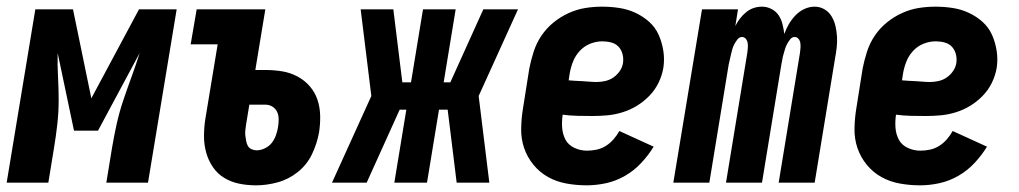

<svg xmlns="http://www.w3.org/2000/svg" viewBox="-38 -548 3058 576"><path d="M-18 0 68 -520H181L236 -253L379 -520H492L406 0H281L298 -104Q304 -140 312 -176Q320 -212 332 -247.5Q344 -283 357 -318.5Q370 -354 381 -389L256 -156H184L135 -389Q134 -354 136 -318.5Q138 -283 138 -247.5Q138 -212 134 -176Q130 -140 124 -104L107 0Z M730 8Q704 8 679.5 3Q655 -2 634.5 -14.5Q614 -27 600.5 -47Q587 -67 580.5 -90.5Q574 -114 574 -139.5Q574 -165 578 -191L615 -415H534L552 -520H758L728 -338H759Q784 -338 808.5 -334Q833 -330 854.5 -318.5Q876 -307 891.5 -289Q907 -271 914.5 -248.5Q922 -226 922.5 -200.5Q923 -175 919 -150Q913 -117 898 -85.5Q883 -54 855.5 -32Q828 -10 795 -1Q762 8 730 8ZM732 -97Q744 -97 756.5 -103Q769 -109 777 -119Q785 -129 789.5 -141.5Q794 -154 796 -166Q798 -178 798 -190Q798 -202 793.5 -212Q789 -222 779.5 -228Q770 -234 758 -234H710L700 -173Q699 -165 698 -157Q697 -149 698 -141Q699 -133 700.5 -125Q702 -117 705.5 -110.5Q709 -104 716.5 -100.5Q724 -97 732 -97Z M958 0 1076 -260 1044 -520H1142L1169 -301H1195L1231 -520H1329L1293 -301H1313L1412 -520H1516L1398 -260L1430 0H1332L1305 -219H1279L1243 0H1145L1181 -219H1161L1062 0Z M1722 8Q1691 8 1661 2.5Q1631 -3 1606 -17Q1581 -31 1562.5 -53.5Q1544 -76 1534.5 -103.5Q1525 -131 1525.5 -162Q1526 -193 1531 -223L1550 -343Q1555 -368 1563 -393Q1571 -418 1586 -440.5Q1601 -463 1622.5 -480.5Q1644 -498 1668.5 -509Q1693 -520 1718 -524Q1743 -528 1768 -528Q1795 -528 1820.5 -524Q1846 -520 1868.5 -509.5Q1891 -499 1909.5 -482.5Q1928 -466 1938 -443.5Q1948 -421 1952 -395.5Q1956 -370 1952 -344Q1948 -321 1937.5 -299.5Q1927 -278 1910 -260.5Q1893 -243 1872.5 -230.5Q1852 -218 1829 -211Q1806 -204 1784 -202Q1762 -200 1739 -200Q1717 -200 1694.5 -200.5Q1672 -201 1650 -204Q1647 -184 1648.5 -164.5Q1650 -145 1658.5 -129Q1667 -113 1685 -104.5Q1703 -96 1723 -96Q1737 -96 1751.5 -99Q1766 -102 1779 -110Q1792 -118 1802.5 -130Q1813 -142 1820 -155L1923 -108Q1907 -82 1885.5 -59Q1864 -36 1837 -20.5Q1810 -5 1780.5 1.5Q1751 8 1722 8ZM1752 -302Q1765 -302 1778 -305Q1791 -308 1802 -315.5Q1813 -323 1821 -334.5Q1829 -346 1831 -359Q1833 -373 1829.5 -386Q1826 -399 1817.5 -408Q1809 -417 1796 -420.5Q1783 -424 1769 -424Q1751 -424 1733 -417Q1715 -410 1701.5 -395.5Q1688 -381 1681 -363Q1674 -345 1671 -327L1668 -307Q1678 -306 1688.5 -305.5Q1699 -305 1709.5 -304.5Q1720 -304 1730.5 -303Q1741 -302 1752 -302Z M1982 0 2068 -520H2176L2168 -470Q2174 -482 2182 -492.5Q2190 -503 2200.5 -511.5Q2211 -520 2223 -524Q2235 -528 2248 -528Q2263 -528 2276.5 -521Q2290 -514 2298 -502Q2306 -490 2309.5 -475.5Q2313 -461 2315 -446Q2320 -461 2328.5 -475.5Q2337 -490 2348.5 -502Q2360 -514 2375 -521Q2390 -528 2406 -528Q2422 -528 2435.5 -520Q2449 -512 2457 -498.5Q2465 -485 2468.5 -469.5Q2472 -454 2473 -438Q2474 -422 2472 -405Q2470 -388 2467 -372L2406 0H2298L2362 -390Q2363 -397 2363.5 -404.5Q2364 -412 2363 -419Q2362 -426 2357.5 -431.5Q2353 -437 2346 -437Q2338 -437 2332.5 -430Q2327 -423 2323 -415.5Q2319 -408 2317 -400.5Q2315 -393 2312.5 -385Q2310 -377 2309 -369.5Q2308 -362 2306 -354L2248 0H2140L2204 -390Q2205 -397 2205.5 -404.5Q2206 -412 2205 -419Q2204 -426 2199.5 -431.5Q2195 -437 2188 -437Q2180 -437 2174.5 -430Q2169 -423 2165 -415.5Q2161 -408 2159 -400.5Q2157 -393 2155 -385Q2153 -377 2151.5 -369.5Q2150 -362 2148 -354L2090 0Z M2722 8Q2691 8 2661 2.5Q2631 -3 2606 -17Q2581 -31 2562.5 -53.5Q2544 -76 2534.5 -103.5Q2525 -131 2525.5 -162Q2526 -193 2531 -223L2550 -343Q2555 -368 2563 -393Q2571 -418 2586 -440.5Q2601 -463 2622.5 -480.5Q2644 -498 2668.5 -509Q2693 -520 2718 -524Q2743 -528 2768 -528Q2795 -528 2820.5 -524Q2846 -520 2868.5 -509.5Q2891 -499 2909.5 -482.5Q2928 -466 2938 -443.5Q2948 -421 2952 -395.5Q2956 -370 2952 -344Q2948 -321 2937.5 -299.5Q2927 -278 2910 -260.5Q2893 -243 2872.5 -230.5Q2852 -218 2829 -211Q2806 -204 2784 -202Q2762 -200 2739 -200Q2717 -200 2694.5 -200.5Q2672 -201 2650 -204Q2647 -184 2648.5 -164.5Q2650 -145 2658.5 -129Q2667 -113 2685 -104.5Q2703 -96 2723 -96Q2737 -96 2751.5 -99Q2766 -102 2779 -110Q2792 -118 2802.5 -130Q2813 -142 2820 -155L2923 -108Q2907 -82 2885.5 -59Q2864 -36 2837 -20.5Q2810 -5 2780.5 1.5Q2751 8 2722 8ZM2752 -302Q2765 -302 2778 -305Q2791 -308 2802 -315.5Q2813 -323 2821 -334.5Q2829 -346 2831 -359Q2833 -373 2829.5 -386Q2826 -399 2817.5 -408Q2809 -417 2796 -420.5Q2783 -424 2769 -424Q2751 -424 2733 -417Q2715 -410 2701.5 -395.5Q2688 -381 2681 -363Q2674 -345 2671 -327L2668 -307Q2678 -306 2688.5 -305.5Q2699 -305 2709.5 -304.5Q2720 -304 2730.5 -303Q2741 -302 2752 -302Z"/></svg>

Font: Iosevka Curly Extrabold
Style: Italic
Weight: 800
Italic angle: -9°
Monospace: yes
Designer: Belleve Invis
Foundry: Belleve Invis
Version: Version 22.1.2; ttfautohint (v1.8.4)